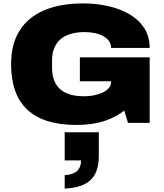

<svg xmlns="http://www.w3.org/2000/svg" viewBox="-20 -720 963 1125"><path d="M426 12Q236 12 140.5 -77Q45 -166 45 -344Q45 -462 95 -541Q145 -620 239.5 -660Q334 -700 467 -700Q547 -700 617.5 -683.5Q688 -667 742 -634.5Q796 -602 826.5 -553Q857 -504 857 -439H631Q631 -461 619 -478.5Q607 -496 585.5 -508Q564 -520 536 -526Q508 -532 477 -532Q429 -532 393 -521Q357 -510 333 -488.5Q309 -467 297 -436.5Q285 -406 285 -366V-322Q285 -268 305.5 -231Q326 -194 367 -175Q408 -156 470 -156Q513 -156 549.5 -166Q586 -176 608.5 -195Q631 -214 631 -240V-244H448V-384H857V0H730L708 -72Q673 -45 630.5 -26Q588 -7 537.5 2.5Q487 12 426 12ZM359 385V306Q407 304 431 282.5Q455 261 455 220H359V55H559V195Q559 258 537.5 299Q516 340 472 361Q428 382 359 385Z"/></svg>

Font: Archivo SemiExpanded Black
Style: Regular
Weight: 900
Width: 6
Designer: Hector Gatti
Foundry: Omnibus-Type
Version: Version 2.001